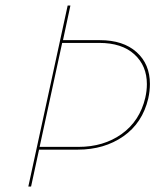

<svg xmlns="http://www.w3.org/2000/svg" viewBox="-20 -678 593 698"><path d="M525 -373Q525 -347 519 -320Q498 -231 428.5 -182.5Q359 -134 263 -134H122L93 0H83L226 -658H236L209 -532H343Q428 -532 476.5 -488.5Q525 -445 525 -373ZM514 -372Q514 -439 468.5 -480.5Q423 -522 341 -522H206L124 -144H265Q357 -144 422.5 -191Q488 -238 508 -322Q514 -348 514 -372Z"/></svg>

Font: Ysabeau Hairline
Style: Italic
Weight: 100
Italic angle: -12°
Designer: Christian Thalmann (Catharsis Fonts)
Version: Version 0.003